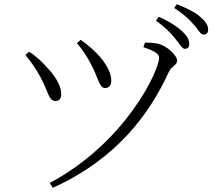

<svg xmlns="http://www.w3.org/2000/svg" viewBox="-20 -855 1040 916"><path d="M815 -672C837 -646 848 -622 862 -622C875 -622 883 -630 883 -645C883 -666 873 -683 848 -707C823 -729 788 -753 737 -775L724 -756C766 -727 795 -697 815 -672ZM903 -739C926 -715 935 -690 952 -690C965 -690 973 -698 973 -714C973 -734 962 -752 934 -776C911 -796 874 -815 824 -835L811 -817C856 -788 880 -765 903 -739ZM347 -649C377 -615 396 -583 415 -547C447 -489 453 -435 481 -435C499 -435 511 -446 511 -470C511 -506 489 -545 459 -582C431 -613 402 -639 365 -665ZM101 -593C127 -562 151 -527 172 -489C211 -417 212 -373 245 -373C265 -373 273 -388 272 -409C272 -438 252 -483 208 -529C187 -554 152 -588 119 -608ZM232 41C538 -98 693 -311 785 -511C800 -543 825 -543 825 -566C825 -591 776 -636 736 -646C714 -651 688 -652 672 -652L664 -630C722 -610 739 -597 739 -579C739 -519 580 -175 217 18Z"/></svg>

Font: Kiri Minchoo Light
Style: Regular
Weight: 300
Designer: Ryoko NISHIZUKA 西塚涼子 (kana & ideographs); Frank Grießhammer (Latin, Greek & Cyrillic);
akenotsuki.com/eyeben/fonts/ (U+
Foundry: Adobe
akenotsuki.com/eyeben/fonts/
Version: Version 4.002;hotconv 1.0.119;makeotfexe 2.5.65604